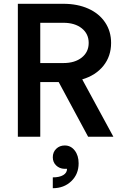

<svg xmlns="http://www.w3.org/2000/svg" viewBox="-20 -720 657 1011"><path d="M565 -494Q565 -424 524.5 -373.5Q484 -323 413 -302L577 0H444L289 -288H192V0H74V-700H314Q388 -700 445 -674.5Q502 -649 533.5 -602Q565 -555 565 -494ZM447 -494Q447 -542 410.5 -571Q374 -600 314 -600H192V-388H314Q374 -388 410.5 -417Q447 -446 447 -494ZM333 169H319Q293 168 275.5 151Q258 134 258 108Q258 81 276 63.5Q294 46 321 46Q353 46 373.5 72.5Q394 99 394 140Q394 197 355.5 234Q317 271 258 271V214Q293 214 313 202Q333 190 333 169Z"/></svg>

Font: MedMera Sans Semibold
Style: Regular
Weight: 600
Designer: Kasper Nordkvist
Foundry: UNCUT.wtf
Version: Version 1.300